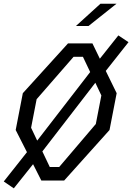

<svg xmlns="http://www.w3.org/2000/svg" viewBox="-20 -961 704 1022"><path d="M53.5 41.5 156 -87 200 0H321.5L563 -269L601 -465L543 -583.5L664 -736.5L610 -772.5L511.5 -648.5L472 -730H342L101.5 -465L63.5 -269L123.5 -151L0 5ZM145.5 -281 175 -433 371.5 -658.5H421.5L460 -577.5L178 -212.5ZM205.5 -155 487.5 -520.5 519.5 -453 490 -301 295 -72H245ZM384 -822.5 514.5 -941H600L451 -822.5Z"/></svg>

Font: Monaspace Krypton Light
Style: Italic
Weight: 300
Italic angle: -11°
Designer: Riley Cran & the Lettermatic Team
Foundry: Lettermatic
Version: Version 1.101 (Monaspace Krypton)